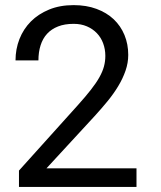

<svg xmlns="http://www.w3.org/2000/svg" viewBox="-20 -741 640 761"><path d="M521 0H55.2V-64.9L288.1 -323.7Q319.3 -358.4 340.3 -385.3Q361.3 -412.1 374 -434.8Q386.7 -457.5 392.1 -477.8Q397.5 -498 397.5 -519.5Q397.5 -545.9 388.9 -569.1Q380.4 -592.3 364 -609.4Q347.7 -626.5 324.5 -636.5Q301.3 -646.5 272 -646.5Q236.3 -646.5 210.2 -636.2Q184.1 -626 166.7 -607.2Q149.4 -588.4 140.9 -561.5Q132.3 -534.7 132.3 -501.5H41.5Q41.5 -546.4 57.1 -586.2Q72.8 -626 102.3 -655.8Q131.8 -685.5 174.6 -703.1Q217.3 -720.7 272 -720.7Q322.3 -720.7 362.5 -705.8Q402.8 -690.9 430.7 -664.6Q458.5 -638.2 473.4 -602.1Q488.3 -565.9 488.3 -523.4Q488.3 -491.7 477.5 -460.7Q466.8 -429.7 448.5 -399.4Q430.2 -369.1 406 -339.6Q381.8 -310.1 355 -280.8L164.1 -73.7H521Z"/></svg>

Font: TypoPRO Roboto Mono
Style: Regular
Weight: 400
Designer: Google
Version: Version 2.000986; 2015; ttfautohint (v1.3)